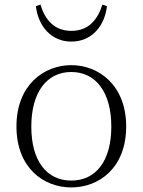

<svg xmlns="http://www.w3.org/2000/svg" viewBox="-20 -806 624 840"><path d="M292 14C413 14 532 -71 532 -253C532 -433 412 -521 292 -521C171 -521 52 -433 52 -253C52 -72 170 14 292 14ZM292 -16C185 -16 117 -101 117 -252C117 -403 185 -491 292 -491C399 -491 467 -403 467 -252C467 -101 399 -16 292 -16ZM137 -779C147 -693 203 -624 292 -624C382 -624 438 -693 448 -779L428 -786C407 -719 367 -671 292 -671C218 -671 177 -719 157 -786Z"/></svg>

Font: Noto Serif CJK SC ExtraLight
Style: Regular
Weight: 200
Designer: Ryoko NISHIZUKA 西塚涼子 (kana & ideographs); Frank Grießhammer (Latin, Greek & Cyrillic); Wenlong ZHANG 张文龙 (bopomofo); San
Foundry: Adobe
Version: Version 2.001;hotconv 1.1.0;makeotfexe 2.6.0